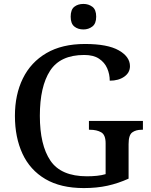

<svg xmlns="http://www.w3.org/2000/svg" viewBox="-20 -948 769 978"><path d="M407 10Q289 10 211 -36Q133 -82 94.5 -165Q56 -248 56 -358Q56 -466 96.5 -548.5Q137 -631 216.5 -677.5Q296 -724 413 -724Q528 -724 585 -691.5Q642 -659 642 -611Q642 -578 613 -557.5Q584 -537 539 -537Q539 -570 526 -600Q513 -630 484.5 -649Q456 -668 409 -668Q287 -668 235 -587.5Q183 -507 183 -358Q183 -209 237 -129.5Q291 -50 423 -50Q449 -50 473.5 -52.5Q498 -55 518 -61V-218Q518 -261 495.5 -274Q473 -287 439 -287H433V-332H708V-287H701Q672 -287 653.5 -273.5Q635 -260 635 -214V-38Q582 -14 527.5 -2Q473 10 407 10ZM405 -798Q377 -798 358.5 -813Q340 -828 340 -863Q340 -899 358.5 -913.5Q377 -928 405 -928Q431 -928 450.5 -913.5Q470 -899 470 -863Q470 -828 450.5 -813Q431 -798 405 -798Z"/></svg>

Font: Noto Serif Hentaigana Medium
Style: Regular
Weight: 500
Designer: Kazuhiro Yamada
Foundry: nipponia
Version: Version 1.000; ttfautohint (v1.8.4.7-5d5b)